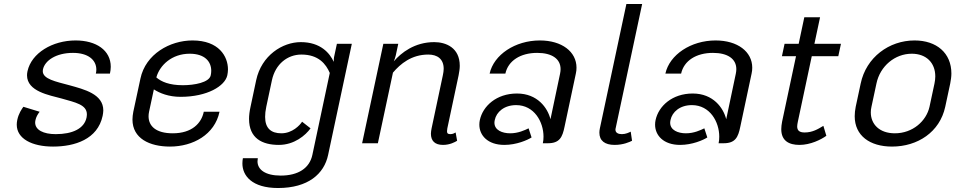

<svg xmlns="http://www.w3.org/2000/svg" viewBox="-20 -720 4832 965"><path d="M360 -516.7C243.3 -516.7 138.3 -453.3 118.3 -362.5C116.7 -355 115.8 -348.3 115.8 -341.7C115.8 -260 228.3 -241.7 289.2 -225C359.2 -205 416.7 -194.2 416.7 -145C416.7 -140 415.8 -135 415 -129.2C403.3 -73.3 344.2 -45.8 260 -45.8C198.3 -45.8 156.7 -66.7 156.7 -104.2C156.7 -108.3 157.5 -112.5 158.3 -116.7C161.7 -131.7 168.3 -144.2 179.2 -158.3L97.5 -183.3C89.2 -171.7 73.3 -149.2 66.7 -116.7C65 -108.3 64.2 -100.8 64.2 -93.3C64.2 -23.3 140 16.7 246.7 16.7C355.8 16.7 470.8 -20 495.8 -137.5C497.5 -147.5 499.2 -155.8 499.2 -165C499.2 -247.5 403.3 -270.8 328.3 -291.7C260.8 -310 195 -322.5 195 -362.5C195 -365 195 -367.5 195.8 -370.8C205 -415 260.8 -454.2 346.7 -454.2C422.5 -454.2 464.2 -419.2 464.2 -370C464.2 -363.3 463.3 -356.7 461.7 -350H532.5C535 -361.7 536.7 -373.3 536.7 -384.2C536.7 -467.5 463.3 -516.7 360 -516.7Z M765.8 -330.8C782.5 -391.7 843.3 -450 933.3 -450C1010 -450 1041.7 -410 1041.7 -364.2C1041.7 -356.7 1040.8 -349.2 1039.2 -341.7C1031.7 -305 955.8 -291.7 899.2 -291.7C830.8 -291.7 790.8 -309.2 765.8 -330.8ZM947.5 -516.7C834.2 -516.7 711.7 -448.3 685.8 -325L650 -158.3C647.5 -144.2 645.8 -131.7 645.8 -119.2C645.8 -24.2 731.7 16.7 834.2 16.7C950 16.7 1059.2 -43.3 1083.3 -158.3H1004.2C992.5 -100.8 945 -50 848.3 -50C764.2 -50 726.7 -85.8 726.7 -135.8C726.7 -142.5 727.5 -150.8 729.2 -158.3L753.3 -270.8C782.5 -251.7 827.5 -233.3 887.5 -233.3C1021.7 -233.3 1110.8 -287.5 1122.5 -341.7C1124.2 -350.8 1125.8 -360.8 1125.8 -370.8C1125.8 -436.7 1080 -516.7 947.5 -516.7Z M1346.7 -316.7C1364.2 -398.3 1425 -445.8 1495 -445.8C1580.8 -445.8 1618.3 -398.3 1637.5 -353.3L1550 58.3C1535.8 125.8 1478.3 162.5 1390.8 162.5C1313.3 162.5 1274.2 132.5 1274.2 90.8C1274.2 85.8 1275 80.8 1275.8 75H1200.8C1199.2 83.3 1198.3 92.5 1198.3 101.7C1198.3 162.5 1245.8 225 1377.5 225C1528.3 225 1609.2 154.2 1629.2 58.3L1748.3 -500H1673.3L1660.8 -441.7C1657.5 -429.2 1657.5 -418.3 1657.5 -409.2C1637.5 -452.5 1591.7 -508.3 1491.7 -508.3C1400 -508.3 1294.2 -441.7 1267.5 -316.7L1239.2 -183.3C1234.2 -160.8 1231.7 -140 1231.7 -122.5C1231.7 -25 1297.5 8.3 1381.7 8.3C1459.2 8.3 1515.8 -40 1540.8 -75L1498.3 -108.3C1487.5 -90.8 1449.2 -50 1394.2 -50C1342.5 -50 1312.5 -75 1312.5 -132.5C1312.5 -147.5 1314.2 -164.2 1318.3 -183.3Z M2277.5 -12.5 2270 -54.2C2264.2 -50.8 2255.8 -45.8 2243.3 -45.8C2230.8 -45.8 2226.7 -50 2226.7 -60.8C2226.7 -65 2227.5 -69.2 2228.3 -75L2285 -341.7C2288.3 -359.2 2290.8 -375 2290.8 -389.2C2290.8 -480.8 2220.8 -508.3 2162.5 -508.3C2063.3 -508.3 1995.8 -454.2 1959.2 -411.7C1962.5 -420 1966.7 -430 1969.2 -441.7L1981.7 -500H1906.7L1800 0H1879.2L1955 -355C1992.5 -399.2 2048.3 -445.8 2132.5 -445.8C2177.5 -445.8 2210 -424.2 2210 -374.2C2210 -365 2208.3 -353.3 2205.8 -341.7L2149.2 -75C2147.5 -65 2145.8 -56.7 2145.8 -48.3C2145.8 -12.5 2165 8.3 2206.7 8.3C2240.8 8.3 2266.7 -5.8 2277.5 -12.5Z M2708.3 0H2733.3C2792.5 0 2806.7 -30 2817.5 -83.3L2874.2 -350C2876.7 -360 2877.5 -370.8 2877.5 -380C2877.5 -460 2804.2 -516.7 2693.3 -516.7C2569.2 -516.7 2461.7 -445 2440.8 -350H2520C2534.2 -415 2595.8 -454.2 2680 -454.2C2754.2 -454.2 2797.5 -424.2 2797.5 -372.5C2797.5 -365.8 2796.7 -358.3 2795 -350L2746.7 -120.8C2732.5 -177.5 2681.7 -250 2578.3 -250C2475 -250 2406.7 -186.7 2391.7 -116.7C2390 -109.2 2389.2 -101.7 2389.2 -93.3C2389.2 -40 2430.8 8.3 2515 8.3C2575.8 8.3 2630.8 -15.8 2651.7 -29.2L2636.7 -75C2617.5 -65.8 2585 -50 2544.2 -50C2504.2 -50 2465 -65.8 2465 -103.3C2465 -107.5 2465.8 -111.7 2466.7 -116.7C2475 -157.5 2514.2 -191.7 2574.2 -191.7C2665 -191.7 2711.7 -107.5 2711.7 -33.3C2711.7 -21.7 2710.8 -10.8 2708.3 0Z M3156.7 -12.5 3150 -58.3C3141.7 -54.2 3125 -45.8 3105.8 -45.8C3088.3 -45.8 3073.3 -51.7 3073.3 -68.3C3073.3 -70.8 3073.3 -72.5 3074.2 -75L3207.5 -700H3128.3L2995 -75C2993.3 -67.5 2992.5 -60 2992.5 -53.3C2992.5 -13.3 3019.2 8.3 3069.2 8.3C3113.3 8.3 3145 -6.7 3156.7 -12.5Z M3591.7 0H3616.7C3675.8 0 3690 -30 3700.8 -83.3L3757.5 -350C3760 -360 3760.8 -370.8 3760.8 -380C3760.8 -460 3687.5 -516.7 3576.7 -516.7C3452.5 -516.7 3345 -445 3324.2 -350H3403.3C3417.5 -415 3479.2 -454.2 3563.3 -454.2C3637.5 -454.2 3680.8 -424.2 3680.8 -372.5C3680.8 -365.8 3680 -358.3 3678.3 -350L3630 -120.8C3615.8 -177.5 3565 -250 3461.7 -250C3358.3 -250 3290 -186.7 3275 -116.7C3273.3 -109.2 3272.5 -101.7 3272.5 -93.3C3272.5 -40 3314.2 8.3 3398.3 8.3C3459.2 8.3 3514.2 -15.8 3535 -29.2L3520 -75C3500.8 -65.8 3468.3 -50 3427.5 -50C3387.5 -50 3348.3 -65.8 3348.3 -103.3C3348.3 -107.5 3349.2 -111.7 3350 -116.7C3358.3 -157.5 3397.5 -191.7 3457.5 -191.7C3548.3 -191.7 3595 -107.5 3595 -33.3C3595 -21.7 3594.2 -10.8 3591.7 0Z M3994.2 -500H3923.3L3910 -437.5H3980.8L3910.8 -108.3C3908.3 -94.2 3906.7 -82.5 3906.7 -70.8C3906.7 -12.5 3945 8.3 3998.3 8.3C4053.3 8.3 4106.7 -18.3 4133.3 -37.5L4118.3 -87.5C4090.8 -70.8 4063.3 -54.2 4024.2 -54.2C3996.7 -54.2 3986.7 -65 3986.7 -85C3986.7 -91.7 3988.3 -99.2 3990 -108.3L4060 -437.5H4193.3L4206.7 -500H4073.3L4101.7 -633.3H4022.5Z M4562.5 -450C4635 -450 4680.8 -405 4680.8 -335.8C4680.8 -324.2 4679.2 -312.5 4676.7 -300L4651.7 -183.3C4635.8 -111.7 4567.5 -50 4477.5 -50C4400 -50 4356.7 -95.8 4356.7 -155C4356.7 -164.2 4357.5 -173.3 4360 -183.3L4385 -300C4403.3 -388.3 4478.3 -450 4562.5 -450ZM4576.7 -516.7C4448.3 -516.7 4333.3 -431.7 4305.8 -300L4280.8 -183.3C4277.5 -166.7 4275.8 -150.8 4275.8 -135.8C4275.8 -38.3 4351.7 16.7 4463.3 16.7C4591.7 16.7 4703.3 -55.8 4730.8 -183.3L4755.8 -300C4759.2 -317.5 4761.7 -335 4761.7 -350.8C4761.7 -453.3 4687.5 -516.7 4576.7 -516.7Z"/></svg>

Font: BoonHome
Style: Book Oblique
Weight: 400
Italic angle: -12°
Designer: Sungsit Sawaiwan
Foundry: Sungsit Sawaiwan
Version: Version 0.2